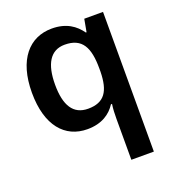

<svg xmlns="http://www.w3.org/2000/svg" viewBox="-142 -754 910 1010"><g transform="rotate(-20 313.0 -249.0)"><path d="M420 -82V147H546V-635H441L428 -564H424C392 -609 344 -645 262 -645C136 -645 49 -548 49 -363C49 -178 134 -83 259 -83C341 -83 390 -119 419 -164H425C421 -139 420 -108 420 -82ZM299 -183C216 -183 178 -245 178 -361C178 -476 216 -542 297 -542C395 -542 426 -479 426 -362V-344C424 -236 391 -183 299 -183Z"/></g></svg>

Font: Noto Sans Kannada UI SemiBold
Style: Regular
Weight: 600
Designer: Jelle Bosma - Monotype Design Team
Foundry: Monotype Imaging Inc.
Version: Version 2.005